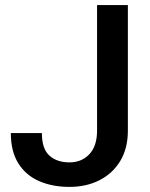

<svg xmlns="http://www.w3.org/2000/svg" viewBox="-20 -731 596 761"><path d="M364.7 -213.4V-710.9H486.8V-213.4Q486.8 -142.6 456.5 -92.8Q426.3 -43 374 -16.6Q321.8 9.8 255.4 9.8Q187.5 9.8 135 -13.2Q82.5 -36.1 52.7 -83.5Q22.9 -130.9 22.9 -203.6H146Q146 -141.1 175.8 -114.3Q205.6 -87.4 255.4 -87.4Q303.2 -87.4 334 -119.6Q364.7 -151.9 364.7 -213.4Z"/></svg>

Font: Vazirmatn RD UI FD Medium
Style: Regular
Weight: 500
Designer: Saber Rastikerdar
Foundry: Saber Rastikerdar
Version: Version 33.003